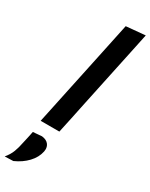

<svg xmlns="http://www.w3.org/2000/svg" viewBox="-323 -793 885 1130"><g transform="rotate(30 119.5 -228.0)"><path d="M16.5 0Q28 -54 38.8 -104.8Q49.5 -155.5 62.5 -217L121 -493Q134 -554.5 146.5 -613.8Q159 -673 171.5 -732.5L301 -744.5Q288.5 -685 275.5 -623.2Q262.5 -561.5 248 -493.5L189.5 -217Q176.5 -154.5 166 -104.5Q155 -54 143.5 0ZM-62 287.5Q-37.5 258 -26.5 228.5Q-15.5 199 -8 160.5L1 120.5Q5 100 9.5 80L69 75Q101.5 78.5 116 98.5Q126 112.5 126 131Q126 138 124.5 146Q115.5 190 81 226.5Q46.5 263 -4.5 285.5Z"/></g></svg>

Font: Heraclito SemiBold
Style: Italic
Weight: 600
Italic angle: -12°
Designer: Kostas Bartsokas (font) & Cristiano Sobral (main changes)
Foundry: Kostas Bartsokas (font) & Cristiano Sobral (main changes)
Version: Version 1.00;July 8, 2020;FontCreator 13.0.0.2655 64-bit